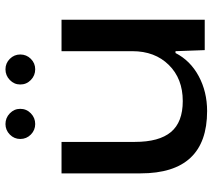

<svg xmlns="http://www.w3.org/2000/svg" viewBox="-58 -718 785 709"><g transform="rotate(-90 334.5 -363.5)"><path d="M278.8 8.8Q48.8 8.8 48.8 -236.8V-528.8H165V-257.8Q165 -168.5 201.4 -124.8Q237.8 -81.1 315.9 -81.1Q398.4 -81.1 449.2 -132.6Q500 -184.1 500 -267.1V-528.8H616.2V0H503.9L500 -107.9H493.2Q465.3 -53.2 407.7 -22.2Q350.1 8.8 278.8 8.8ZM175.8 -681.2Q175.8 -703.6 192.1 -719.7Q208.5 -735.8 231 -735.8Q253.9 -735.8 270.5 -719.7Q287.1 -703.6 287.1 -681.2Q287.1 -658.2 270.5 -642.1Q253.9 -626 231 -626Q208.5 -626 192.1 -642.1Q175.8 -658.2 175.8 -681.2ZM377 -681.2Q377 -703.6 393.6 -719.7Q410.2 -735.8 433.1 -735.8Q455.6 -735.8 471.7 -719.7Q487.8 -703.6 487.8 -681.2Q487.8 -658.2 471.7 -642.1Q455.6 -626 433.1 -626Q410.2 -626 393.6 -642.1Q377 -658.2 377 -681.2Z"/></g></svg>

Font: Lumene Sans Expanded Medium
Style: Regular
Weight: 500
Width: 7
Designer: Deni Anggara
Version: Version 1.003;Glyphs 3.1.2 (3151)